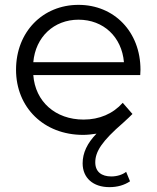

<svg xmlns="http://www.w3.org/2000/svg" viewBox="-20 -550 644 790"><path d="M322 5C339 5 357 3 377 0C339 39 320 79 320 122C320 182 363 220 430 220C463 220 491 212 515 196L499 157C484 169 461 176 438 176C398 176 372 157 372 118C372 74 399 31 487 -45C506 -62 518 -74 525 -81L485 -127C445 -82 389 -58 324 -58C208 -58 125 -132 117 -241H557L558 -263C558 -419 450 -530 303 -530C156 -530 46 -419 46 -263C46 -108 160 5 322 5ZM303 -469C406 -469 481 -398 490 -294H117C126 -398 202 -469 303 -469Z"/></svg>

Font: Malon Grotesk
Style: Regular
Weight: 400
Designer: Julieta Ulanovsky
Foundry: Julieta Ulanovsky
Version: Version 7.200